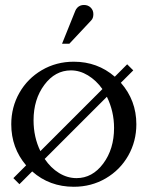

<svg xmlns="http://www.w3.org/2000/svg" viewBox="-20 -734 582 757"><path d="M24.4 -244.1Q24.4 -311.5 56.4 -367.9Q88.4 -424.3 145 -457.5Q201.7 -490.7 271 -490.7Q364.3 -490.7 432.6 -431.6L481.4 -480.5L505.4 -456.5L456.5 -407.7Q517.6 -337.9 517.6 -244.1Q517.6 -176.8 485.6 -120.4Q453.6 -64 397 -30.8Q340.3 2.4 271 2.4Q175.3 2.4 106.9 -58.1L56.6 -7.8L32.7 -31.7L83 -82Q24.4 -150.9 24.4 -244.1ZM429.7 -229.5Q429.7 -294.9 401.4 -352.5L156.2 -107.4Q180.2 -71.8 212.9 -51.8Q245.6 -31.7 281.7 -31.7Q344.2 -31.7 387 -89.1Q429.7 -146.5 429.7 -229.5ZM259.8 -456.5Q197.3 -456.5 154.8 -399.4Q112.3 -342.3 112.3 -259.8Q112.3 -193.4 139.2 -138.2L383.8 -382.8Q359.4 -417 326.9 -436.8Q294.4 -456.5 259.8 -456.5ZM253.4 -561.5H224.6L276.9 -691.4Q279.8 -698.7 285.2 -704.1Q295.4 -714.4 311 -714.4Q327.1 -714.4 337.6 -704.1Q348.1 -693.8 348.1 -678.2Q348.1 -662.1 339.8 -653.8Z"/></svg>

Font: Flanker
Style: Regular
Weight: 400
Designer: Flanker
Foundry: Flanker
Version: Version 2.027